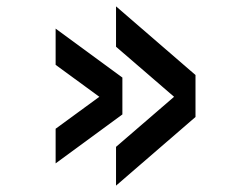

<svg xmlns="http://www.w3.org/2000/svg" viewBox="-20 -636 790 604"><path d="M595 -400V-268L345 -52V-174L563 -362V-301L345 -489V-616ZM365 -392V-276L155 -122V-231L337 -364V-299L155 -432V-546Z"/></svg>

Font: Martian Mono Custom sWd Rg
Style: Regular
Weight: 400
Width: 6
Monospace: yes
Designer: Alex Havermale
Foundry: Evil Martians
Version: Version 1.000